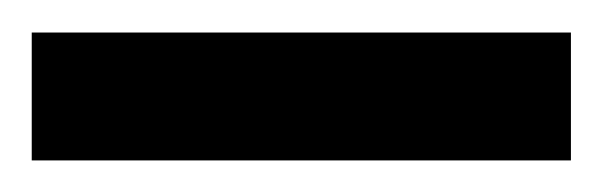

<svg xmlns="http://www.w3.org/2000/svg" viewBox="-20 -687 380 121"><path d="M0 -585.9V-666.5H339.8V-585.9Z"/></svg>

Font: Charis SIL Am
Style: Bold
Weight: 700
Foundry: SIL International
Version: Version 5.000